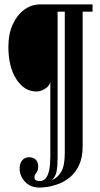

<svg xmlns="http://www.w3.org/2000/svg" viewBox="-20 -720 451 870"><path d="M159.5 130Q131 130 111 117.8Q91 105.5 80 85.8Q69 66 69 43.5Q69 20.5 80.5 6.5Q92 -7.5 111.5 -7.5Q130.5 -7.5 141.8 3.2Q153 14 153 33.5Q153 47.5 149 55.2Q145 63 140.5 68.8Q136 74.5 136 83Q136 92 142.2 96.2Q148.5 100.5 159 100.5Q177 100.5 187.8 87.2Q198.5 74 203.2 49.2Q208 24.5 208 -10V-349Q204 -330 184.2 -317.8Q164.5 -305.5 146.5 -305.5H145.5Q89.5 -305.5 53.8 -361.5Q18 -417.5 18 -508Q18 -566.5 37.8 -609.5Q57.5 -652.5 90 -676.2Q122.5 -700 160.5 -700H399.5V-667H354.5V-57.5Q354.5 -6 338.2 28.2Q322 62.5 297.2 83Q272.5 103.5 245.2 113.5Q218 123.5 194.8 126.8Q171.5 130 159.5 130ZM215 96.5Q242.5 84.5 258 57.2Q273.5 30 273.5 -27.5V-667H241V-3.5Q241 31 236.8 55.2Q232.5 79.5 215 96.5Z"/></svg>

Font: Imbue 24pt
Style: Bold
Weight: 700
Designer: Tyler Finck
Foundry: Etcetera Type Company
Version: Version 1.102